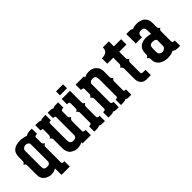

<svg xmlns="http://www.w3.org/2000/svg" viewBox="36 -1093 1748 1748"><g transform="rotate(-45 909.5 -219.5)"><path d="M0 -244.1Q4.9 -246.1 8.8 -250Q14.2 -254.4 16.1 -257.8Q19 -262.7 19 -271V-320.8Q19 -374 48.8 -397.9Q79.1 -421.9 136.2 -421.9Q149.4 -421.9 169.9 -418Q189.9 -415 208 -407.2Q220.7 -415 232.9 -418Q247.1 -421.9 252 -421.9H286.1V-354H278.8Q267.6 -354 261.2 -350.1Q256.3 -346.2 255.9 -338.9V-271Q255.9 -265.6 257.8 -262.2Q260.7 -257.3 265.1 -252.9Q269.5 -248.5 275.9 -244.1Q271 -240.7 265.1 -234.9Q263.7 -233.4 257.8 -227.1Q255.9 -223.6 255.9 -217.8V-20Q255.9 -19 256.8 -14.2Q256.8 -11.7 257.8 -7.8Q262.7 -2 278.8 -2H286.1V66.9H179.2V-16.1Q169.9 -10.7 153.8 -4.9Q138.7 0 120.1 0H108.9Q101.6 0 88.9 -3.9Q79.6 -6.3 65.9 -13.2Q53.2 -19.5 43 -29.8Q31.7 -41 25.9 -57.1Q19 -71.8 20 -97.2V-219.2Q20 -223.6 17.1 -229Q15.1 -232.9 9.8 -235.8ZM100.1 -126Q100.1 -96.7 107.9 -86.9Q117.7 -77.1 142.1 -77.1Q161.1 -77.1 168.9 -85Q178.7 -94.7 179.2 -104V-331.1Q178.7 -340.8 168 -349.1Q160.6 -355.5 147 -357.9H141.1Q132.3 -357.9 125 -355Q114.3 -351.6 106 -340.8Q99.1 -333 100.1 -316.9V-269Z M330.6 -353V-400.9V-421.9H363.8Q376.5 -421.9 383.8 -419.9Q390.6 -418 398.4 -412.1Q405.3 -417.5 413.6 -419.9Q420.9 -421.9 433.6 -421.9H462.4V-353H461.4Q436.5 -353 436.5 -337.9V-126Q436.5 -97.2 446.8 -86.9Q455.6 -76.2 478.5 -76.2Q498.5 -76.2 506.3 -84Q514.6 -92.3 517.6 -103V-337.9Q517.6 -345.7 512.7 -349.1Q507.3 -353 493.7 -353H490.7V-421.9H519.5Q533.2 -421.9 540.5 -419.9Q549.3 -417.5 556.6 -412.1Q563.5 -417.5 571.8 -419.9Q579.1 -421.9 590.3 -421.9H624.5V-353H617.7Q605 -353 599.6 -349.1Q593.8 -346.2 593.8 -337.9V-270Q593.8 -264.6 596.7 -259.8Q600.6 -252.9 601.6 -252Q604 -249.5 614.7 -243.2Q606.9 -238.3 601.6 -232.9Q598.6 -227.5 596.7 -225.1Q594.7 -221.7 593.8 -215.8V-83Q593.8 -78.1 596.7 -74.2Q602.1 -67.9 617.7 -67.9H624.5V0H517.6V-15.1Q508.8 -9.8 492.7 -4.9Q477.5 0 457.5 0H446.8Q438 0 426.8 -2.9Q415.5 -5.9 403.8 -13.2Q389.6 -19.5 380.4 -28.8Q372.6 -37.6 363.8 -57.1Q356.9 -76.2 356.4 -97.2V-216.8Q356.4 -223.1 352.5 -227.1Q350.1 -231.4 346.7 -234.9Q342.3 -237.3 336.4 -243.2Q341.3 -245.1 346.7 -249Q350.1 -252.4 352.5 -256.8Q355.5 -261.7 355.5 -269V-337.9Q355.5 -345.7 352.5 -349.1Q349.6 -353 335.4 -353Z M669.4 0H702.6Q715.3 0 722.7 -2Q729.5 -2.4 737.3 -9.8Q744.1 -4.4 752.4 -2Q759.8 0 772.5 0H805.7V-67.9H799.3Q786.6 -67.9 781.2 -73.2Q776.4 -76.7 775.4 -83V-215.8Q775.4 -222.7 778.3 -228Q780.3 -232.9 785.6 -235.8Q786.1 -236.3 789.3 -239Q792.5 -241.7 794.4 -243.2Q790 -245.6 785.6 -250Q780.3 -254.4 778.3 -257.8Q775.4 -261.7 775.4 -269V-419.9H669.4V-352.1H675.3Q689.5 -352.1 693.4 -348.1Q698.2 -344.7 699.2 -335.9V-269Q699.2 -261.7 696.3 -257.8Q693.8 -253.4 689.5 -250Q686 -246.6 679.2 -243.2Q685.1 -240.2 689.5 -235.8Q693.8 -232.4 696.3 -228Q699.2 -222.7 699.2 -215.8V-83Q699.2 -76.2 693.4 -73.2Q686.5 -68.4 675.3 -67.9H669.4V-47.9ZM681.6 -455.1V-467.8V-505.9H772.5V-455.1Z M851.1 0V-47.9V-68.8H856.9Q871.1 -68.8 875 -72.8Q879.9 -76.2 880.9 -84V-216.8Q880.9 -220.7 877.9 -226.1Q875 -231 872.1 -233.9Q869.1 -238.8 860.8 -244.1Q869.6 -250 872.1 -253.9Q874.5 -255.9 877.9 -262.2Q880.4 -265.6 880.9 -271V-337.9Q880.9 -344.2 877.9 -348.1Q872.1 -354 856.9 -354H851.1V-422.9H958V-408.2Q971.2 -413.6 982.9 -418Q998 -422.9 1018.1 -422.9Q1019 -422.9 1021.5 -422.6Q1023.9 -422.4 1028.6 -422.1Q1033.2 -421.9 1038.1 -421.9Q1055.7 -419.4 1072.3 -410.2Q1088.9 -401.9 1104 -380.9Q1119.1 -360.4 1119.1 -326.2V-250Q1119.1 -243.7 1122.1 -237.8Q1124.5 -233.4 1128.9 -230Q1132.3 -226.6 1138.2 -224.1Q1132.3 -221.7 1128.9 -216.8Q1124.5 -213.4 1122.1 -209Q1120.1 -204.6 1120.1 -196.8V-84Q1120.1 -77.1 1122.1 -72.8Q1126 -68.8 1139.2 -68.8H1145V0H1110.8Q1099.6 0 1092.3 -2Q1084.5 -2.9 1077.1 -9.8Q1070.3 -4.4 1061 -2Q1053.7 0 1042 0H1012.2V-68.8H1014.2Q1026.9 -68.8 1033.2 -73.2Q1038.1 -76.7 1038.1 -84V-303.2Q1038.1 -331.5 1029.3 -341.8Q1020.5 -353 997.1 -353Q977.1 -353 968.3 -344.2Q958.5 -335.4 958 -326.2V-84Q958 -78.1 963.9 -73.2Q970.2 -68.8 981.9 -68.8H983.9V0H955.1Q941.9 0 934.1 -2Q926.3 -2.9 918.9 -9.8Q911.1 -3.9 904.3 -2Q897 0 884.3 0Z M1189.9 -354V-377V-422.9Q1213.4 -422.9 1231 -429.2Q1245.6 -435.1 1252.9 -443.8Q1262.2 -454.6 1264.2 -464.8Q1266.1 -476.6 1267.1 -487.8H1343.8V-422.9H1437V-354H1343.8V-271Q1343.8 -265.6 1345.7 -262.2Q1346.7 -257.8 1352.1 -253.9Q1355 -249.5 1363.8 -244.1Q1356 -239.3 1352.1 -233.9Q1348.1 -229.5 1345.7 -226.1Q1343.8 -222.7 1343.8 -216.8V-84Q1343.8 -78.6 1349.1 -73.2Q1355.5 -68.8 1368.2 -68.8H1397V0H1340.8Q1332 0 1318.8 -2.9Q1305.7 -5.9 1293.9 -16.1Q1282.7 -24.9 1274.9 -41Q1267.1 -56.6 1267.1 -81.1V-216.8Q1267.1 -220.7 1264.2 -226.1Q1263.2 -230 1257.8 -233.9Q1254.9 -239.3 1247.1 -244.1Q1255.4 -249.5 1257.8 -253.9Q1261.2 -257.3 1264.2 -262.2Q1266.1 -265.6 1267.1 -271V-354Z M1480.5 -132.8Q1483.9 -134.8 1490.2 -141.1Q1495.6 -145 1497.6 -147.9Q1500.5 -153.3 1500.5 -159.2V-174.8Q1500.5 -198.2 1506.3 -214.8Q1512.2 -231.9 1523.4 -243.2Q1533.7 -253.9 1546.4 -259.8Q1569.8 -269 1570.3 -269Q1581.1 -272 1589.4 -272Q1597.7 -272 1601.6 -272.9Q1621.6 -272.9 1637.7 -270Q1655.3 -267.6 1663.6 -262.2V-303.2Q1663.6 -330.1 1654.3 -340.8Q1645.5 -352.1 1621.6 -352.1Q1599.6 -352.1 1591.3 -340.8Q1583.5 -331.1 1583.5 -318.8V-300.8H1503.4V-422.9H1541.5Q1553.2 -422.9 1563.5 -419.9Q1573.2 -417 1578.6 -411.1Q1586.9 -417 1604.5 -419.9Q1623 -422.9 1642.6 -422.9Q1643.1 -422.9 1644.5 -422.6Q1646 -422.4 1648.4 -422.1Q1650.9 -421.9 1653.3 -421.9Q1660.6 -421.9 1673.3 -418Q1685.5 -414.6 1697.3 -410.2Q1710 -404.3 1719.2 -393.1Q1730 -382.3 1737.3 -365.2Q1743.7 -347.7 1743.7 -325.2V-271Q1743.7 -263.7 1746.6 -258.8Q1749 -255.4 1753.4 -251Q1756.8 -247.6 1763.7 -244.1Q1760.3 -242.7 1753.4 -237.8Q1750 -234.4 1747.6 -230Q1744.6 -224.6 1744.6 -217.8V-84Q1744.6 -78.1 1749.5 -73.2Q1755.9 -68.8 1768.6 -68.8H1774.4V0H1741.7Q1735.4 0 1720.7 -2.9Q1705.6 -5.9 1692.4 -17.1Q1673.3 -6.3 1654.3 -2.9Q1634.8 0 1618.7 0Q1595.2 0 1573.2 -5.9Q1552.2 -13.2 1535.6 -23.9Q1519.5 -35.6 1509.3 -54.2Q1499.5 -71.8 1499.5 -95.2V-106Q1499.5 -113.3 1496.6 -119.1Q1494.6 -122.6 1489.3 -127Q1485.4 -130.9 1480.5 -132.8ZM1580.6 -112.8Q1580.6 -98.1 1587.4 -89.8Q1592.8 -81.5 1605.5 -76.2Q1611.8 -74.2 1619.6 -74.2H1624.5Q1634.8 -75.2 1643.6 -80.1Q1653.3 -85 1658.7 -94.2Q1663.6 -102.1 1663.6 -116.2V-189Q1654.8 -196.3 1646.5 -200.2Q1634.8 -204.1 1623.5 -204.1Q1599.6 -204.1 1589.4 -192.9Q1580.6 -182.6 1580.6 -153.8Z"/></g></svg>

Font: Wyoming
Style: Regular
Weight: 400
Designer: Old Hat Creative
Version: Version 2.00 2016